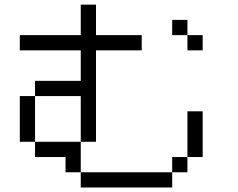

<svg xmlns="http://www.w3.org/2000/svg" viewBox="-20 -887 1040 840"><path d="M600 -733.3V-666.7H400V-266.7H333.3V-466.7H133.3V-533.3H333.3V-666.7H66.7V-733.3H333.3V-866.7H400V-733.3ZM733.3 -733.3V-800H800V-733.3ZM133.3 -266.7H66.7V-466.7H133.3ZM133.3 -200V-266.7H333.3V-133.3H266.7V-200ZM733.3 -133.3V-66.7H333.3V-133.3ZM733.3 -200H800V-133.3H733.3ZM866.7 -733.3V-666.7H800V-733.3ZM866.7 -200H800V-400H866.7Z"/></svg>

Font: Galmuri14 Regular
Style: Regular
Weight: 400
Designer: Lee Minseo (quiple)
Version: Version 2.399;hotconv 1.1.1;makeotfexe 2.6.0 DEVELOPMENT